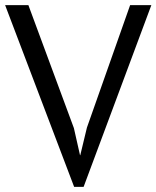

<svg xmlns="http://www.w3.org/2000/svg" viewBox="-22 -720 612 751"><path d="M267 -219 291 -113H292L318 -221L487 -700H570L305 11H268L-2 -700H89Z"/></svg>

Font: PT Sans
Style: Regular
Weight: 400
Version: Version 2.003W OFL; ttfautohint (v1.6)